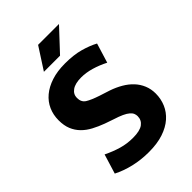

<svg xmlns="http://www.w3.org/2000/svg" viewBox="-240 -915 1027 1027"><g transform="rotate(-45 273.5 -401.5)"><path d="M279 -642Q345 -642 393 -628.5Q441 -615 476 -596L442 -485Q403 -505 363.5 -516.5Q324 -528 288 -528Q242 -528 218 -511Q194 -494 194 -466Q194 -434 217 -419.5Q240 -405 288 -389L347 -370Q382 -358 412 -340.5Q442 -323 463.5 -300Q485 -277 497 -248Q509 -219 509 -185Q509 -145 494 -109.5Q479 -74 448.5 -47Q418 -20 371.5 -4.5Q325 11 262 11Q203 11 149.5 -1.5Q96 -14 51 -37L85 -148Q128 -127 169 -115Q210 -103 255 -103Q308 -103 331.5 -120.5Q355 -138 355 -168Q355 -178 351 -188Q347 -198 335.5 -208Q324 -218 303.5 -227.5Q283 -237 251 -247L202 -264Q167 -277 137 -293Q107 -309 85.5 -331Q64 -353 52 -382Q40 -411 40 -451Q40 -492 55.5 -527Q71 -562 101.5 -587.5Q132 -613 176.5 -627.5Q221 -642 279 -642ZM290 -690H168L248 -814H406Z"/></g></svg>

Font: Mukta Mahee ExtraBold
Style: Regular
Weight: 800
Designer: Shuchita Grover, Noopur Datye, Girish Dalvi, Yashodeep Gholap
Foundry: Ek Type
Version: Version 2.538;PS 1.000;hotconv 16.6.51;makeotf.lib2.5.65220;